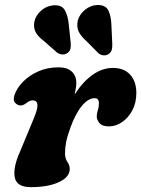

<svg xmlns="http://www.w3.org/2000/svg" viewBox="-20 -758 581 790"><path d="M63.5 -324Q52.5 -324.5 42.5 -334.8Q32.5 -345 39.5 -366.5Q49 -395.5 74.8 -421.8Q100.5 -448 138 -464.5Q175.5 -481 221.5 -481Q256.5 -481 275.2 -463.5Q294 -446 294 -417Q294 -406.5 292 -394.5Q290 -382.5 287 -369Q320.5 -421.5 360.8 -450Q401 -478.5 445 -478.5Q490 -478.5 515.5 -450.8Q541 -423 541 -375Q541 -335 524.5 -304Q508 -273 482.2 -255.5Q456.5 -238 429 -238Q400 -238 389 -252Q378 -266 378 -278Q378 -291 382.5 -304.2Q387 -317.5 387 -333Q387 -354 369.5 -354Q343 -354 316.8 -322.2Q290.5 -290.5 270 -233.5Q256.5 -197 252 -173Q247.5 -149 247.5 -127Q247.5 -106 257.2 -92Q267 -78 267 -63Q267 -29.5 222.8 -8.8Q178.5 12 107 12Q48.5 12 40.8 -28Q33 -68 61.5 -132L121 -275.5Q150 -345 114.5 -345Q103 -345 91.5 -336Q85.5 -331 78 -327.2Q70.5 -323.5 63.5 -324ZM438.5 -653 442 -576Q442.5 -563 439.8 -552.8Q437 -542.5 426 -535Q416 -529 404.5 -530.5Q393 -532 385 -539L334.5 -590Q311 -611 303 -629.8Q295 -648.5 300 -673Q306 -697.5 329 -717Q352 -736.5 381 -737.5Q415 -738 426.2 -714.2Q437.5 -690.5 438.5 -653ZM263 -657 271 -581Q272 -568.5 270 -558Q268 -547.5 257.5 -540Q247.5 -533 236 -534Q224.5 -535 215.5 -541L161.5 -588.5Q136.5 -607.5 127 -625.2Q117.5 -643 121 -667Q125.5 -692 147.2 -712.5Q169 -733 198.5 -736Q233.5 -739 246.5 -716.5Q259.5 -694 263 -657Z"/></svg>

Font: Fraunces 9pt SuperSoft
Style: Bold Italic
Weight: 700
Italic angle: -16°
Version: Version 1.000;[b76b70a41]